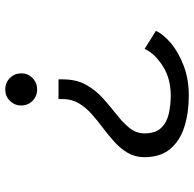

<svg xmlns="http://www.w3.org/2000/svg" viewBox="-24 -722 757 750"><g transform="rotate(90 355.0 -347.5)"><path d="M290.5 -197V-213.5Q290.5 -267 311.8 -304.8Q333 -342.5 364.5 -370.8Q396 -399 427.5 -423.5Q459 -448 480.2 -474Q501.5 -500 501.5 -533.5Q501.5 -576 480.2 -598Q459 -620 425 -627.8Q391 -635.5 353.5 -635.5Q287.5 -635.5 238.8 -604.5Q190 -573.5 171.5 -533.5L101 -577.5Q114.5 -607 150 -636.8Q185.5 -666.5 237.8 -686.2Q290 -706 353.5 -706Q422 -706 476.5 -688.5Q531 -671 562.8 -632.8Q594.5 -594.5 594.5 -532.5Q594.5 -496.5 578 -468.2Q561.5 -440 535.8 -416.5Q510 -393 481 -371.2Q452 -349.5 426 -326.5Q400 -303.5 383.8 -276.2Q367.5 -249 367.5 -214V-197ZM330 11Q303.5 11 285.2 -7.2Q267 -25.5 267 -52Q267 -77.5 285.2 -95.5Q303.5 -113.5 330 -113.5Q356.5 -113.5 374.5 -95.5Q392.5 -77.5 392.5 -52Q392.5 -25.5 374.5 -7.2Q356.5 11 330 11Z"/></g></svg>

Font: League Mono
Style: Regular
Weight: 400
Width: 6
Designer: Tyler Finck
Foundry: The League of Moveable Type / Tyler Finck
Version: Version 2.300;RELEASE